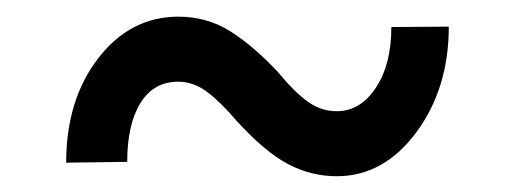

<svg xmlns="http://www.w3.org/2000/svg" viewBox="-20 -412 629 235"><path d="M529.3 -379.4Q529.3 -303.7 489.5 -250Q449.7 -196.3 392.1 -196.3Q360.8 -196.3 332.5 -211.2Q304.2 -226.1 269.5 -264.2Q250 -287.1 233.4 -299.6Q216.8 -312 198.2 -312Q168 -312 151.9 -285.9Q135.7 -259.8 135.7 -213.9L61 -212.9Q61 -290 100.3 -340.8Q139.6 -391.6 198.2 -391.6Q233.4 -391.6 261.7 -373.8Q290 -356 320.3 -323.7Q340.3 -299.3 356.7 -287.6Q373 -275.9 392.1 -275.9Q420.9 -275.9 439.9 -304.4Q459 -333 459 -378.9Z"/></svg>

Font: Roboto Condensed
Style: Regular
Weight: 400
Designer: Google
Version: Version 2.001047; 2015